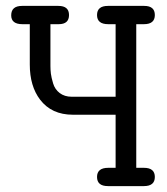

<svg xmlns="http://www.w3.org/2000/svg" viewBox="-20 -631 565 651"><path d="M18 -579Q18 -611 55 -611H178Q214 -611 214 -580Q214 -549 179 -549H151V-407Q151 -394 152.5 -381.5Q154 -369 160 -348.5Q166 -328 182.5 -315.5Q199 -303 223 -303H372V-549H347Q309 -549 309 -580Q309 -611 346 -611H469Q505 -611 505 -580Q505 -549 468 -549H442V-62H468Q505 -62 505 -31Q505 0 468 0H346Q309 0 309 -31Q309 -62 347 -62H372V-242H227Q155 -242 116 -293Q81 -339 81 -412V-549H56Q18 -549 18 -579Z"/></svg>

Font: CMU Typewriter Text
Style: Regular
Weight: 500
Monospace: yes
Version: Version 0.7.0